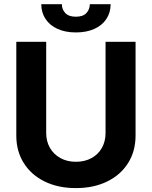

<svg xmlns="http://www.w3.org/2000/svg" viewBox="-20 -912 744 941"><path d="M644.4 -707V-247.5Q644.4 -171.4 608 -113.2Q571.6 -54.9 505.2 -22.5Q438.9 9.9 351.9 9.9Q264.9 9.9 198.8 -22.5Q132.7 -54.9 96.3 -113.2Q59.9 -171.4 59.9 -247.5V-707H206.4V-259.9Q206.4 -219.6 224.6 -187.6Q242.9 -155.6 276 -137.3Q309 -119.1 351.9 -119.1Q395.7 -119.1 428.7 -137.3Q461.8 -155.6 479.6 -187.6Q497.3 -219.6 497.3 -259.9V-707ZM351.9 -753Q300.6 -753 262.4 -770.2Q224.1 -787.4 203.2 -819Q182.3 -850.5 182.3 -891.5H283.2Q283.2 -866 300.1 -848Q317 -830.1 351.9 -830.1Q386.6 -830.1 403.2 -847.8Q419.8 -865.4 420.3 -891.5H522.2Q522.2 -850.5 501.3 -819Q480.5 -787.4 442 -770.2Q403.5 -753 351.9 -753Z"/></svg>

Font: WEMIX Pretendard Variable
Style: Regular
Weight: 400
Designer: Base glyphs from Inter by Rasmus Andersson; Hangeul glyphs from Noto Sans CJK(Source Han Sans) by Jang Soo-young and Kan
Foundry: Kil Hyung-jin
Version: Version 1.000;Glyphs 3.2 (3208)